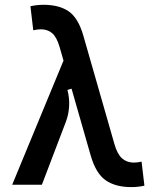

<svg xmlns="http://www.w3.org/2000/svg" viewBox="-20 -762 626 792"><path d="M521.5 9.8Q456.1 9.8 415.5 -18.6Q375 -46.9 353.5 -122.6L226.1 -567.4Q213.9 -609.4 195.1 -625.2Q176.3 -641.1 148.9 -641.1Q135.3 -641.1 117.2 -637.2L105.5 -736.3Q131.8 -742.2 159.7 -742.2Q224.1 -742.2 263.4 -715.1Q302.7 -688 323.7 -615.2L452.1 -167.5Q463.9 -126 483.6 -108.6Q503.4 -91.3 532.2 -91.3Q546.4 -91.3 564 -95.2L575.7 3.9Q549.8 9.8 521.5 9.8ZM30.3 0 250.5 -532.7 324.2 -411.1 258.3 -391.1Q267.1 -356 265.1 -323Q263.2 -290 252 -260.3L152.8 0Z"/></svg>

Font: Cascadia Code Medium
Style: Regular
Weight: 500
Monospace: yes
Designer: Aaron Bell
Foundry: Saja Typeworks
Version: Version 2407.024